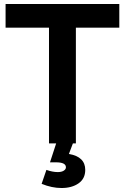

<svg xmlns="http://www.w3.org/2000/svg" viewBox="-20 -720 628 964"><path d="M361 0H346L326 53Q408 67 408 133Q408 177 374.5 200.5Q341 224 289 224Q240 224 189 203L213 133Q244 144 270 144Q289 144 300 137Q311 130 311 120Q311 95 261 95H231L262 0H226V-581H8V-700H579V-581H361Z"/></svg>

Font: Montserrat arm Medium
Style: Regular
Weight: 500
Designer: Julieta Ulanovsky
Foundry: Julieta Ulanovsky
Version: Version 6.000;PS 006.000;hotconv 1.0.88;makeotf.lib2.5.64775